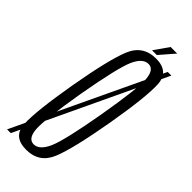

<svg xmlns="http://www.w3.org/2000/svg" viewBox="-287 -797 839 839"><g transform="rotate(45 132.0 -378.0)"><path d="M-39 0H-16L302.5 -674H280ZM82.5 4Q163.5 4 194 -70.8Q224.5 -145.5 258 -337.5Q291 -528 287.5 -603.8Q284 -679.5 203 -679.5Q122 -679.5 91.2 -604.2Q60.5 -529 27 -337.5Q-6 -146 -2.5 -71Q1 4 82.5 4ZM89.5 -36Q55 -36 50.5 -89.5Q46 -143 79 -337.5Q113.5 -532 137.2 -585.8Q161 -639.5 196 -639.5Q230 -639.5 234.8 -586Q239.5 -532.5 206 -337.5Q172 -143 148 -89.5Q124 -36 89.5 -36ZM164.5 -692.5H194L252.5 -760H212Z"/></g></svg>

Font: Anybody ExtraCondensed Light
Style: Italic
Weight: 300
Width: 2
Italic angle: -10°
Version: Version 1.113;gftools[0.9.25]